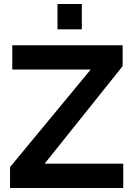

<svg xmlns="http://www.w3.org/2000/svg" viewBox="-20 -935 667 955"><path d="M30 0V-104L431 -589H41V-710H590V-606L202 -121H593V0ZM387 -789H266V-915H387Z"/></svg>

Font: Raleway
Style: Bold
Weight: 700
Designer: Matt McInerney, Pablo Impallari, Rodrigo Fuenzalida
Foundry: Matt McInerney, Pablo Impallari, Rodrigo Fuenzalida
Version: Version 3.000